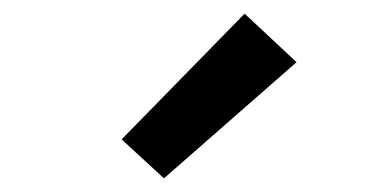

<svg xmlns="http://www.w3.org/2000/svg" viewBox="-20 -814 540 281"><path d="M220 -553 158 -610 338 -794 414 -723Z"/></svg>

Font: Iosevka SS04 Semibold
Style: Regular
Weight: 600
Monospace: yes
Designer: Belleve Invis
Foundry: Belleve Invis
Version: Version 19.0.0; ttfautohint (v1.8.4)